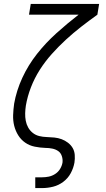

<svg xmlns="http://www.w3.org/2000/svg" viewBox="-20 -755 540 980"><path d="M160 205V150H195Q212 150 229 146.5Q246 143 261.5 133Q277 123 286.5 107.5Q296 92 299 75Q301 58 295.5 41.5Q290 25 277 16Q264 7 247 3.5Q230 0 213 0H212Q184 -1 157 -6.5Q130 -12 108.5 -27Q87 -42 73 -64.5Q59 -87 52.5 -113Q46 -139 47 -167.5Q48 -196 52 -224Q52 -224 52 -224.5Q52 -225 52 -225Q64 -293 94 -358Q124 -423 169 -480Q214 -537 268.5 -586Q323 -635 381 -680H128L137 -735H486L477 -680Q435 -650 394.5 -618.5Q354 -587 316.5 -552.5Q279 -518 244.5 -479.5Q210 -441 183 -398.5Q156 -356 138 -309.5Q120 -263 112 -216Q109 -196 108.5 -176.5Q108 -157 111.5 -138.5Q115 -120 124 -104Q133 -88 147.5 -76.5Q162 -65 180.5 -60.5Q199 -56 218.5 -55.5Q238 -55 257.5 -53Q277 -51 294.5 -44.5Q312 -38 327 -26.5Q342 -15 351 0.5Q360 16 361.5 35.5Q363 55 360 75Q355 103 341 129Q327 155 303 173Q279 191 251 198Q223 205 195 205Z"/></svg>

Font: Iosevka Slab Light
Style: Italic
Weight: 300
Italic angle: -9°
Monospace: yes
Designer: Belleve Invis
Foundry: Belleve Invis
Version: Version 11.1.1; ttfautohint (v1.8.3)